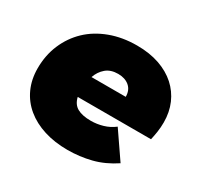

<svg xmlns="http://www.w3.org/2000/svg" viewBox="-126 -708 898 869"><g transform="rotate(30 323.5 -273.5)"><path d="M320 10Q253 10 197.5 -7.5Q142 -25 102 -58Q62 -91 40.5 -138Q19 -185 19 -243Q19 -311 43.5 -368.5Q68 -426 112 -468Q156 -510 219 -533.5Q282 -557 358 -557Q424 -557 475.5 -539Q527 -521 562.5 -489Q598 -457 617 -413Q636 -369 636 -316Q636 -290 632.5 -266.5Q629 -243 624 -221H241Q249 -186 275 -171.5Q301 -157 346 -157Q377 -157 408 -166Q439 -175 465 -195L559 -58Q502 -20 442.5 -5Q383 10 320 10ZM429 -330Q429 -365 406.5 -384Q384 -403 348 -403Q309 -403 285 -382.5Q261 -362 250 -330Z"/></g></svg>

Font: Argentum Sans Black
Style: Italic
Weight: 900
Italic angle: -11°
Designer: Julieta Ulanovsky (font), Cristiano Sobral (main changes and remaster)
Foundry: Julieta Ulanovsky (font), Cristiano Sobral (main changes and remaster)
Version: Version 2.007;June 15, 2022;FontCreator 14.0.0.2814 64-bit; 